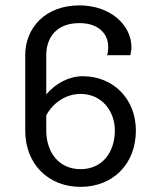

<svg xmlns="http://www.w3.org/2000/svg" viewBox="-20 -687 607 723"><path d="M491.7 -195.8C491.7 -313.3 407.5 -400 291.7 -400C240 -400 190 -373.3 154.2 -331.7V-479.2C154.2 -541.7 189.2 -600 279.2 -600C352.5 -600 387.5 -558.3 387.5 -510.8C387.5 -500.8 386.7 -490 383.3 -479.2H470.8C472.5 -489.2 475 -498.3 475 -508.3C475 -594.2 394.2 -666.7 279.2 -666.7C150.8 -666.7 75 -582.5 75 -479.2V-195.8C75 -66.7 164.2 16.7 283.3 16.7C402.5 16.7 491.7 -66.7 491.7 -195.8ZM412.5 -195.8C412.5 -113.3 365 -50 283.3 -50C201.7 -50 154.2 -113.3 154.2 -195.8V-252.5C178.3 -298.3 226.7 -333.3 283.3 -333.3C365 -333.3 412.5 -266.7 412.5 -195.8Z"/></svg>

Font: BoonHome
Style: Book
Weight: 400
Designer: Sungsit Sawaiwan
Foundry: Sungsit Sawaiwan
Version: Version 0.2